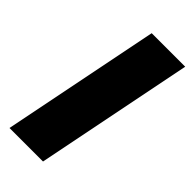

<svg xmlns="http://www.w3.org/2000/svg" viewBox="-224 -751 802 802"><g transform="rotate(45 177.0 -350.0)"><path d="M156 -700H354L214 0H16Z"/></g></svg>

Font: Idrija
Style: Italic
Weight: 800
Italic angle: -11.3°
Designer: Julieta Ulanovsky
Foundry: Julieta Ulanovsky
Version: Version 7.200